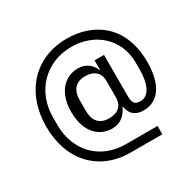

<svg xmlns="http://www.w3.org/2000/svg" viewBox="-175 -903 1241 1218"><g transform="rotate(-30 445.5 -293.5)"><path d="M679 60H448C259 60 132 -73 132 -262V-321C132 -505 264 -648 455 -648C627 -648 760 -532 760 -356V-310C760 -199 727 -130 665 -130C628 -130 610 -144 610 -196V-500H541V-432H537C519 -475 484 -509 423 -509C330 -509 249 -438 249 -289C249 -140 330 -69 423 -69C484 -69 521 -102 547 -155H551C557 -104 589 -69 652 -69C778 -69 826 -185 826 -323C826 -599 644 -708 456 -708C220 -708 65 -536 65 -288C65 -41 217 121 447 121H679ZM437 -135C366 -135 333 -180 333 -249V-329C333 -398 366 -443 437 -443C508 -443 541 -404 541 -353V-231C541 -170 507 -135 437 -135Z"/></g></svg>

Font: IBM Plex Devanagari
Style: Regular
Weight: 400
Designer: Mike Abbink, Paul van der Laan, Pieter van Rosmalen, Erin McLaughlin
Foundry: Bold Monday
Version: Version 1.0